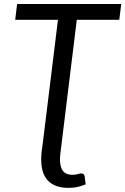

<svg xmlns="http://www.w3.org/2000/svg" viewBox="-20 -736 622 954"><path d="M280 26.5Q273.5 76 287.2 104.2Q301 132.5 339.5 132.5Q355.5 132.5 366.5 129Q377.5 125.5 383.5 125.5Q389 125.5 394.2 128.8Q399.5 132 401 142.5L405.5 180Q384 189 364.2 193.2Q344.5 197.5 321.5 197.5Q279.5 197.5 251.2 184.5Q223 171.5 207.2 147.8Q191.5 124 187 90.8Q182.5 57.5 187 17L192.5 -24L268 -637.5H55.5L65 -716H582.5L572.5 -637.5H361.5L285.5 -18Z"/></svg>

Font: Lato 2
Style: Italic
Weight: 400
Italic angle: -7°
Designer: Lukasz Dziedzic with Adam Twardoch and Botio Nikoltchev
Foundry: tyPoland Lukasz Dziedzic
Version: Version 2.015; 2015-08-06; http://www.latofonts.com/